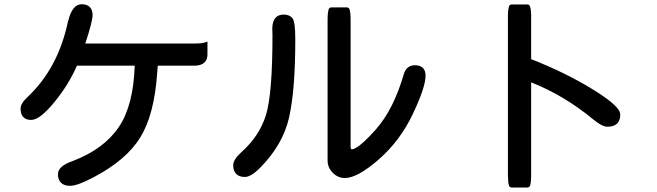

<svg xmlns="http://www.w3.org/2000/svg" viewBox="-20 -793 3040 888"><path d="M408.2 -723.6Q408.2 -694.3 374.5 -591.8H878.9Q913.6 -591.8 927.7 -596.7L939.5 -600.6V-540.5Q939.5 -517.6 926.3 -504.9Q911.1 -489.3 878.9 -489.3H709.5L707 -455.6Q693.4 -261.7 628.9 -157.7Q564.9 -52.7 410.2 28.3Q373.5 47.4 347.4 56.9Q321.3 66.4 303.7 66.4Q276.4 66.4 262.2 52.2Q248 38.1 248 12.7Q248 -24.9 316.4 -48.3Q460 -103 529.3 -205.1Q597.2 -305.2 603 -489.3H335.9Q296.9 -400.4 232.4 -321.8Q164.6 -238.3 124 -238.3Q101.1 -238.3 88.1 -251.2Q75.2 -264.2 75.2 -291Q75.2 -314.5 108.4 -345.2Q250 -479 294.9 -696.3H295.4Q314.5 -773.4 357.4 -773.4Q382.3 -773.4 395.3 -760.5Q408.2 -747.6 408.2 -723.6Z M1292 -725.6Q1319.8 -725.6 1333.5 -707.5Q1339.4 -699.2 1342.5 -676.3Q1345.7 -653.3 1345.7 -609.4Q1345.7 -376 1316.9 -249.3Q1288.1 -122.6 1182.1 -16.1Q1159.7 6.3 1142.6 15.9Q1125.5 25.4 1112.8 25.4Q1079.6 25.4 1066.4 3.4Q1058.6 -9.3 1058.6 -29.3Q1058.6 -55.7 1098.6 -91.3Q1179.7 -164.1 1210 -260.7Q1240.2 -358.9 1240.2 -629.9L1239.3 -659.2Q1239.3 -695.3 1255.9 -712.4Q1269.5 -725.6 1292 -725.6ZM1604 -103.5Q1605 -102.5 1606.7 -102.5Q1608.4 -102.5 1609.1 -102.5Q1609.9 -102.5 1610.8 -102.8Q1611.8 -103 1613 -103.5Q1614.3 -104 1615.5 -104.2Q1616.7 -104.5 1618.2 -105.2Q1619.6 -106 1621.1 -106.4Q1622.6 -106.9 1624 -107.9Q1656.7 -125 1718.3 -194.3Q1800.8 -287.6 1848.1 -451.7Q1853 -467.3 1862.8 -477.5Q1876.5 -491.2 1898.4 -491.2Q1931.6 -491.2 1942.9 -468.8Q1948.2 -458 1948.2 -443.4Q1948.2 -389.6 1889.2 -265.6Q1830.6 -142.1 1732.4 -56.2Q1633.3 30.3 1575.2 30.3Q1541 30.3 1517.1 3.9Q1495.1 -19 1495.1 -50.8V-696.3Q1495.1 -723.1 1496.6 -733.4Q1498 -743.7 1499.5 -748.3Q1501 -752.9 1502.9 -754.9Q1507.3 -758.8 1511.7 -758.8H1585Q1589.4 -758.8 1592.5 -755.9Q1595.7 -752.9 1597.2 -748.3Q1598.6 -743.7 1600.1 -733.4Q1601.6 -723.1 1601.6 -696.3V-113.3Q1601.6 -106 1604 -103.5Z M2419.9 74.2H2345.7Q2341.3 74.2 2338.1 71.3Q2335 68.4 2333.5 63.7Q2332 59.1 2331.3 53.2Q2330.6 47.4 2330.1 41Q2329.1 28.8 2329.1 10.7V-708Q2329.1 -735.8 2330.6 -746.6Q2332 -757.3 2333.5 -761.7Q2336.4 -770 2342.3 -772Q2344.2 -772.5 2345.7 -772.5H2419.9Q2424.3 -772.5 2427.7 -769Q2435.5 -761.7 2436.5 -725.1Q2436.5 -717.3 2436.5 -708V-519.5Q2597.7 -456.1 2720.2 -380.4Q2829.6 -313.5 2845.7 -276.4Q2848.6 -269 2848.6 -261.7Q2848.6 -254.4 2847.2 -247.1Q2838.9 -207 2789.1 -207Q2764.6 -207 2723.1 -241.2Q2588.9 -352.1 2436.5 -412.1V10.7Q2436.5 38.1 2435.1 48.6Q2433.6 59.1 2432.6 62.5Q2430.7 68.4 2428.7 70.3Q2424.3 74.2 2419.9 74.2Z"/></svg>

Font: YuPearl-SemiBold
Style: SemiBold
Weight: 600
Designer: Max Yao
Foundry: Max-Everyday
Version: Version 1.011; ttfautohint (v1.8.3)